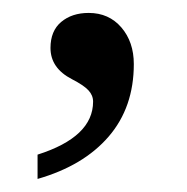

<svg xmlns="http://www.w3.org/2000/svg" viewBox="-20 -123 290 297"><path d="M187 -23.9Q187 43 148.2 88.1Q109.4 133.3 38.1 153.8V116.2Q124 88.9 124 34.2Q124 24.4 116.7 16.6Q109.4 8.8 91.3 -0.5Q58.1 -17.6 58.1 -48.8Q58.1 -75.2 74.7 -89.1Q91.3 -103 117.2 -103Q148.4 -103 167.7 -80.6Q187 -58.1 187 -23.9Z"/></svg>

Font: Liberation Serif
Style: Regular
Weight: 400
Designer: Steve Matteson
Foundry: Ascender Corporation
Version: Version 2.1.5